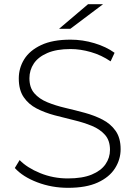

<svg xmlns="http://www.w3.org/2000/svg" viewBox="-20 -895 649 920"><path d="M306 5Q228 5 158.5 -21.5Q89 -48 51 -90L74 -128Q110 -91 172.5 -65.5Q235 -40 305 -40Q375 -40 419.5 -58.5Q464 -77 485.5 -108Q507 -139 507 -177Q507 -222 483 -249Q459 -276 420 -292Q381 -308 335 -319Q289 -330 242 -342.5Q195 -355 156 -375Q117 -395 93.5 -429.5Q70 -464 70 -519Q70 -569 96 -611Q122 -653 177 -679Q232 -705 318 -705Q376 -705 432.5 -688Q489 -671 529 -642L510 -601Q466 -631 415.5 -645.5Q365 -660 318 -660Q251 -660 207 -641Q163 -622 142 -590.5Q121 -559 121 -520Q121 -475 144.5 -448Q168 -421 207 -405Q246 -389 293 -378Q340 -367 386 -354.5Q432 -342 471 -322Q510 -302 534 -268Q558 -234 558 -180Q558 -131 531 -88.5Q504 -46 448.5 -20.5Q393 5 306 5ZM263 -757 402 -875H474L317 -757Z"/></svg>

Font: Montserrat Thin Light
Style: Regular
Weight: 300
Version: Version 9.000